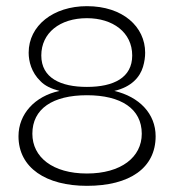

<svg xmlns="http://www.w3.org/2000/svg" viewBox="-20 -593 569 623"><path d="M262 10C401 10 485 -48 485 -151C485 -224 432 -279 351 -298C407 -311 434 -343 444 -376C449 -393 451 -408 451 -422C451 -506 379 -573 262 -573C153 -573 73 -510 73 -422C73 -394 82 -358 111 -330C125 -315 146 -305 173 -298C93 -281 40 -223 40 -151C40 -48 130 10 262 10ZM262 -311C177 -311 114 -340 114 -413C114 -486 174 -534 262 -534C346 -534 409 -488 409 -413C409 -341 349 -311 262 -311ZM262 -30C151 -30 85 -83 85 -159C85 -240 151 -284 262 -284C373 -284 440 -240 440 -159C440 -83 373 -30 262 -30Z"/></svg>

Font: OSH Darker Grotesque
Style: Regular
Weight: 400
Designer: Gabriel Lam
Foundry: TypeRant
Version: Version 1.000;Glyphs 3.1.1 (3148)